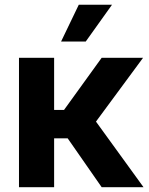

<svg xmlns="http://www.w3.org/2000/svg" viewBox="-20 -775 615 795"><path d="M58.6 0V-535.6H204.1V-319.8H245.1L400.9 -535.6H572.3L377.4 -271.5L574.2 0H400.9L260.3 -202.1H204.1V0ZM232.9 -603 306.2 -755.4H443.8L335 -603Z"/></svg>

Font: Inter 20pt
Style: Bold
Weight: 700
Version: Version 4.001;git-66647c0bb